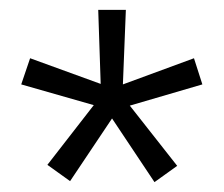

<svg xmlns="http://www.w3.org/2000/svg" viewBox="-20 -721 454 389"><path d="M229 -550 373 -603 390 -550 243 -507 339 -385 293 -352 207 -481 122 -354 76 -387 170 -508 23 -550 41 -603 184 -551 179 -701H235Z"/></svg>

Font: Tilda Sans Light
Style: Regular
Weight: 300
Designer: ParaType Ltd
Foundry: ParaType Ltd
Version: Version 1.009